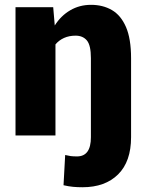

<svg xmlns="http://www.w3.org/2000/svg" viewBox="-20 -558 602 791"><path d="M520 7.3Q520 107.4 466.6 160.4Q413.1 213.4 319.8 213.4Q299.3 213.4 281 211.7Q262.7 210 241.7 205.1L248.5 80.6Q261.2 83.5 271 85Q280.8 86.4 297.4 86.4Q354.5 86.4 354.5 7.3V-318.4Q354.5 -371.6 337.9 -391.4Q321.3 -411.1 291.5 -411.1Q264.6 -411.1 243.7 -401.6Q222.7 -392.1 208.5 -375V0H43.9V-528.3H199.2L205.6 -453.1Q231 -493.2 269.3 -515.6Q307.6 -538.1 355 -538.1Q403.8 -538.1 440.9 -516.6Q478 -495.1 499 -446.8Q520 -398.4 520 -317.9Z"/></svg>

Font: Vazirmatn RD UI Black
Style: Regular
Weight: 900
Designer: Saber Rastikerdar
Foundry: Saber Rastikerdar
Version: Version 33.003